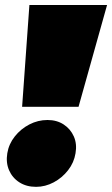

<svg xmlns="http://www.w3.org/2000/svg" viewBox="-20 -695 446 764"><path d="M68 -270 97 -675H406L292.5 -270ZM123.5 48.5Q85 48.5 57 30.5Q29 12.5 16 -17.8Q3 -48 9 -85Q15 -122 38.8 -152Q62.5 -182 96.8 -199.8Q131 -217.5 169 -217.5Q206 -217.5 233.2 -199.8Q260.5 -182 273.8 -152Q287 -122 280.5 -85Q274.5 -48 251 -17.8Q227.5 12.5 193.8 30.5Q160 48.5 123.5 48.5Z"/></svg>

Font: Anybody UltraExpanded ExtraBold
Style: Italic
Weight: 800
Width: 9
Italic angle: -10°
Designer: Tyler Finck
Foundry: Etcetera Type Company
Version: Version 1.010; ttfautohint (v1.8.3) -l 8 -r 50 -G 200 -x 14 